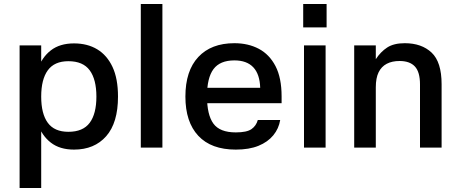

<svg xmlns="http://www.w3.org/2000/svg" viewBox="-20 -738 2298 960"><path d="M186 -511V202H78V-511ZM350 10Q279 10 234 -25Q189 -60 169 -119.5Q149 -179 149 -255Q149 -331 169 -391Q189 -451 234 -486Q279 -521 350 -521Q417 -521 466 -491.5Q515 -462 542.5 -403.5Q570 -345 570 -255Q570 -124 511 -57Q452 10 350 10ZM322 -79Q395 -79 428.5 -124Q462 -169 462 -255Q462 -341 428.5 -386.5Q395 -432 322 -432Q252 -432 219 -386.5Q186 -341 186 -255Q186 -169 219 -124Q252 -79 322 -79Z M792 0H684V-718H792Z M966 -299H1281Q1279 -367 1246.5 -401.5Q1214 -436 1152 -436Q1080 -436 1047.5 -392.5Q1015 -349 1015 -257Q1015 -164 1047 -120Q1079 -76 1159 -76Q1214 -76 1237.5 -92.5Q1261 -109 1269 -138H1381Q1374 -95 1346.5 -61.5Q1319 -28 1272.5 -9Q1226 10 1159 10Q1036 10 971.5 -59Q907 -128 907 -255Q907 -384 971.5 -453Q1036 -522 1152 -522Q1221 -522 1274 -494Q1327 -466 1357.5 -407.5Q1388 -349 1388 -256V-222H965Z M1608 -511V0H1500V-511ZM1496 -718H1613V-601H1496Z M1859 0H1751V-511H1859V-442Q1883 -479 1916 -500.5Q1949 -522 2004 -522Q2088 -522 2138 -475Q2188 -428 2188 -317V0H2080V-316Q2080 -378 2054.5 -405.5Q2029 -433 1978 -433Q1940 -433 1913.5 -419Q1887 -405 1873 -376.5Q1859 -348 1859 -301Z"/></svg>

Font: Asta Sans SemiBold
Style: Regular
Weight: 600
Designer: 42dot
Version: Version 1.000